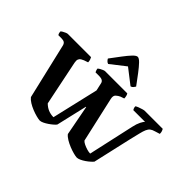

<svg xmlns="http://www.w3.org/2000/svg" viewBox="-192 -1330 1668 1668"><g transform="rotate(45 642.5 -496.0)"><path d="M446 1Q430 0 403 -7Q376 -14 346 -26Q316 -38 290 -54Q264 -70 249 -89L128 -604Q123 -622 111 -630Q99 -638 75 -638H38Q28 -649 27 -674Q31 -679 43 -686Q55 -693 68 -698.5Q81 -704 89 -704H373Q377 -698 382 -684Q387 -670 387 -654L349 -641Q337 -636 325 -629Q313 -622 307 -608Q301 -594 306 -568L391 -154Q441 -104 511 -104L611 -533L595 -605Q588 -638 539 -638H494Q491 -643 487.5 -652.5Q484 -662 483 -674Q488 -679 500 -686Q512 -693 525.5 -698.5Q539 -704 546 -704H818Q823 -698 827 -684Q831 -670 831 -654L796 -642Q778 -634 760.5 -618.5Q743 -603 751 -568L845 -151Q854 -140 874.5 -130Q895 -120 918.5 -113Q942 -106 960 -106L1054 -530Q1063 -572 1077.5 -601Q1092 -630 1103 -638H958Q955 -642 951 -652Q947 -662 947 -674Q954 -680 972 -687Q990 -694 1007.5 -699Q1025 -704 1032 -704H1254Q1258 -698 1262.5 -685.5Q1267 -673 1267 -655L1222 -641Q1196 -634 1181.5 -622.5Q1167 -611 1157.5 -589.5Q1148 -568 1139.5 -532Q1131 -496 1117 -439L1036 -83Q1029 -74 1013 -59.5Q997 -45 976.5 -31Q956 -17 936 -8Q916 1 901 1Q885 0 858.5 -7Q832 -14 802 -26Q772 -38 745 -54Q718 -70 703 -89L650 -367H646L580 -83Q574 -74 558 -60Q542 -46 521.5 -32Q501 -18 481 -8.5Q461 1 446 1ZM520 -767Q508 -770 498.5 -780Q489 -790 485 -799Q524 -851 557 -895Q590 -939 616 -966Q642 -993 658 -993Q675 -993 700.5 -966.5Q726 -940 759.5 -896Q793 -852 831 -800Q828 -794 818.5 -782Q809 -770 795 -767L657 -874Z"/></g></svg>

Font: Texturina ExtraBold
Style: Regular
Weight: 800
Designer: Guillermo Torres Carreño
Foundry: Omnibus-Type
Version: Version 1.002; ttfautohint (v1.8.3)